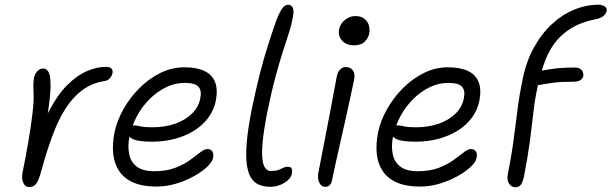

<svg xmlns="http://www.w3.org/2000/svg" viewBox="-20 -780 2589 813"><path d="M102 12Q92 12 85 4Q78 -4 75 -17.5Q72 -31 75 -47Q88 -111 99.5 -177Q111 -243 117.5 -299Q124 -355 122 -389Q121 -412 121.5 -425Q122 -438 124 -451Q128 -468 138.5 -479Q149 -490 164 -490Q179 -490 187 -472Q195 -454 194 -410Q193 -369 182 -298Q183 -302 185 -305Q222 -377 264 -419Q306 -461 348.5 -479Q391 -497 427 -497Q447 -497 453 -488.5Q459 -480 456 -469Q454 -459 445 -448.5Q436 -438 418 -436Q366 -427 326 -396.5Q286 -366 255.5 -317Q225 -268 201.5 -204Q178 -140 157 -64Q149 -34 142 -17.5Q135 -1 125.5 5.5Q116 12 102 12Z M643 10Q584 10 545 -7Q506 -24 485 -55Q464 -86 459.5 -128Q455 -170 465 -220Q475 -268 502 -316.5Q529 -365 569 -405.5Q609 -446 658 -470.5Q707 -495 761 -495Q813 -495 845.5 -479.5Q878 -464 890.5 -433Q903 -402 894 -354Q886 -314 862 -281.5Q838 -249 801.5 -226.5Q765 -204 720 -192Q675 -180 624 -180Q557 -180 536 -195Q531 -198 528 -201Q520 -161 527 -128Q533 -95 558.5 -75Q584 -55 633 -55Q684 -55 721 -69Q758 -83 784 -102Q810 -121 828 -135Q846 -149 858 -149Q872 -149 879 -139Q886 -129 882 -111Q878 -93 856 -72.5Q834 -52 799.5 -33Q765 -14 724.5 -2Q684 10 643 10ZM542 -249Q545 -249 548 -249Q559 -249 575 -245Q591 -241 624 -241Q679 -241 722.5 -256.5Q766 -272 793.5 -299.5Q821 -327 828 -363Q835 -396 820.5 -412.5Q806 -429 762 -429Q721 -429 683 -410.5Q645 -392 613 -360Q581 -328 559 -287Q549 -268 542 -249Z M1125 11Q1102 11 1081.5 4Q1061 -3 1046.5 -22Q1032 -41 1026 -77.5Q1020 -114 1024.5 -172.5Q1029 -231 1046 -317Q1064 -404 1080.5 -468.5Q1097 -533 1114 -586Q1131 -639 1149 -691Q1164 -730 1175.5 -745Q1187 -760 1200 -760Q1214 -760 1220 -746.5Q1226 -733 1219 -701Q1214 -674 1203.5 -641.5Q1193 -609 1178.5 -564Q1164 -519 1146.5 -454.5Q1129 -390 1110 -297Q1097 -228 1092.5 -182Q1088 -136 1091 -108Q1094 -80 1103.5 -68Q1113 -56 1126 -56Q1147 -56 1159 -60.5Q1171 -65 1179.5 -69.5Q1188 -74 1198 -74Q1212 -74 1215 -66Q1218 -58 1216 -45Q1212 -23 1184.5 -6Q1157 11 1125 11Z M1357 11Q1345 11 1337.5 2Q1330 -7 1327.5 -22Q1325 -37 1329 -53Q1345 -137 1356.5 -195Q1368 -253 1376 -296Q1384 -339 1391 -376.5Q1398 -414 1406 -456Q1408 -468 1413.5 -477Q1419 -486 1426.5 -491Q1434 -496 1445 -496Q1463 -496 1473.5 -483Q1484 -470 1480 -445Q1475 -422 1466 -379.5Q1457 -337 1445.5 -285Q1434 -233 1422 -181Q1410 -129 1400.5 -85.5Q1391 -42 1386 -17Q1384 -4 1376.5 3.5Q1369 11 1357 11ZM1479 -588Q1447 -588 1428.5 -608Q1410 -628 1416 -657Q1421 -680 1441 -696Q1461 -712 1485 -712Q1508 -712 1522.5 -701Q1537 -690 1542 -672.5Q1547 -655 1543 -636Q1540 -620 1524.5 -604Q1509 -588 1479 -588Z M1759 10Q1700 10 1661 -7Q1622 -24 1601 -55Q1580 -86 1575.5 -128Q1571 -170 1581 -220Q1591 -268 1618 -316.5Q1645 -365 1685 -405.5Q1725 -446 1774 -470.5Q1823 -495 1877 -495Q1929 -495 1961.5 -479.5Q1994 -464 2006.5 -433Q2019 -402 2010 -354Q2002 -314 1978 -281.5Q1954 -249 1917.5 -226.5Q1881 -204 1836 -192Q1791 -180 1740 -180Q1673 -180 1652 -195Q1647 -198 1644 -201Q1636 -161 1643 -128Q1649 -95 1674.5 -75Q1700 -55 1749 -55Q1800 -55 1837 -69Q1874 -83 1900 -102Q1926 -121 1944 -135Q1962 -149 1974 -149Q1988 -149 1995 -139Q2002 -129 1998 -111Q1994 -93 1972 -72.5Q1950 -52 1915.5 -33Q1881 -14 1840.5 -2Q1800 10 1759 10ZM1658 -249Q1661 -249 1664 -249Q1675 -249 1691 -245Q1707 -241 1740 -241Q1795 -241 1838.5 -256.5Q1882 -272 1909.5 -299.5Q1937 -327 1944 -363Q1951 -396 1936.5 -412.5Q1922 -429 1878 -429Q1837 -429 1799 -410.5Q1761 -392 1729 -360Q1697 -328 1675 -287Q1665 -268 1658 -249Z M2162 13Q2146 13 2135.5 -2.5Q2125 -18 2131 -46Q2144 -112 2151 -160.5Q2158 -209 2163 -250.5Q2168 -292 2174 -336.5Q2180 -381 2192 -439Q2207 -517 2239.5 -576.5Q2272 -636 2316 -677Q2360 -718 2411 -739Q2462 -760 2516 -760Q2528 -760 2539.5 -753.5Q2551 -747 2549 -733Q2546 -722 2536 -713Q2526 -704 2508 -700Q2442 -687 2398 -660Q2354 -633 2326 -594Q2298 -555 2282 -505Q2278 -493 2274 -481Q2306 -487 2340 -491Q2374 -494 2413 -494Q2428 -494 2436.5 -488.5Q2445 -483 2448 -475Q2451 -467 2450 -458Q2447 -447 2437 -440.5Q2427 -434 2408 -434Q2356 -434 2325.5 -430Q2295 -426 2278 -423Q2267 -420 2258 -420Q2255 -408 2253 -396Q2243 -348 2237.5 -296.5Q2232 -245 2223.5 -180.5Q2215 -116 2198 -29Q2192 -4 2183.5 4.5Q2175 13 2162 13Z"/></svg>

Font: Shantell Sans Light Light
Style: Italic
Weight: 300
Italic angle: -11°
Version: Version 1.008;[ac192a2d6]